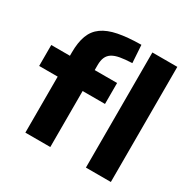

<svg xmlns="http://www.w3.org/2000/svg" viewBox="-177 -991 1166 1167"><g transform="rotate(30 406.5 -407.5)"><path d="M146 -393H16V-540H147V-563Q147 -634 165 -682Q183 -730 223.5 -759Q264 -788 329.5 -801Q395 -814 490 -815L498 -691Q448 -689 414.5 -683Q381 -677 360.5 -664Q340 -651 330.5 -629.5Q321 -608 321 -575V-540H478V-393H321V0H146ZM571 -808H746V0H571Z"/></g></svg>

Font: Encode Sans Wide
Style: Bold
Weight: 700
Designer: Pablo Impallari, Andres Torresi
Foundry: Pablo Impallari, Andres Torresi
Version: Version 1.000; ttfautohint (v1.00) -l 8 -r 50 -G 200 -x 14 -